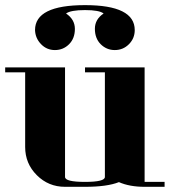

<svg xmlns="http://www.w3.org/2000/svg" viewBox="-20 -721 655 741"><path d="M0 -441.9V-460.9H231V-38.1Q231 -19 308.1 -19Q384.8 -19 384.8 -38.1V-441.9H308.1V-460.9H538.1V-19H615.2V0H538.1Q480 0 439 -18.1Q393.6 0 308.1 0H231Q167 0 122.1 -44.9Q77.1 -89.8 77.1 -153.8V-441.9ZM115.2 -605Q115.2 -701.2 308.1 -701.2Q500 -701.2 500 -605Q500 -572.8 477.5 -550.3Q455.1 -527.8 422.9 -527.8Q391.1 -527.8 368.2 -550.8Q346.2 -573.2 346.2 -609.9Q346.2 -646.5 379.9 -668.9Q363.3 -682.1 308.1 -682.1Q252.9 -682.1 234.9 -668.9Q269 -646 269 -609.4Q269 -572.8 246.6 -550.3Q224.1 -527.8 191.9 -527.8Q160.2 -527.8 138.2 -550.8Q116.2 -573.7 115.2 -605Z"/></svg>

Font: Hjet
Style: Regular
Weight: 400
Designer: T. Christopher White
Version: Version 1.2